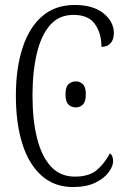

<svg xmlns="http://www.w3.org/2000/svg" viewBox="-20 -744 506 774"><path d="M274 10Q199 10 147.5 -36Q96 -82 70 -164.5Q44 -247 44 -358Q44 -469 71 -551.5Q98 -634 150.5 -679Q203 -724 281 -724Q356 -724 397.5 -690Q439 -656 439 -611Q439 -584 425.5 -569.5Q412 -555 389 -555Q389 -609 363 -646.5Q337 -684 276 -684Q218 -684 182 -643Q146 -602 128.5 -528.5Q111 -455 111 -358Q111 -260 129.5 -186.5Q148 -113 185.5 -72.5Q223 -32 282 -32Q340 -32 371.5 -59.5Q403 -87 423 -126Q436 -117 436 -94Q436 -74 418 -49.5Q400 -25 364 -7.5Q328 10 274 10ZM286 -311Q268 -311 256 -322.5Q244 -334 244 -364Q244 -393 256 -404.5Q268 -416 286 -416Q302 -416 314 -404.5Q326 -393 326 -364Q326 -334 314 -322.5Q302 -311 286 -311Z"/></svg>

Font: Noto Serif ExtraCondensed Light
Style: Regular
Weight: 300
Width: 2
Designer: Monotype Design Team
Foundry: Monotype Imaging Inc.
Version: Version 2.014; ttfautohint (v1.8.4.7-5d5b)